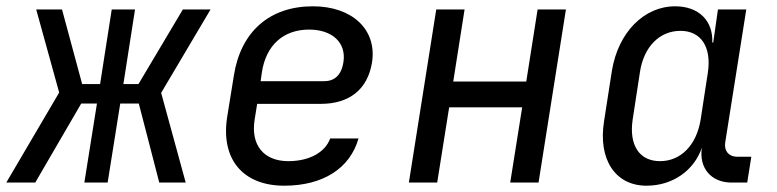

<svg xmlns="http://www.w3.org/2000/svg" viewBox="-49 -580 2469 610"><path d="M-29 0H63L209 -251H259L219 0H293L333 -251H392L457 0H541L463 -285L620 -550H532L391 -313H343L380 -550H306L269 -313H212L148 -550H66L139 -286Z M854 10C977 10 1063 -45 1090 -140H1000C984 -96 934 -68 867 -68C789 -68 747 -119 760 -200L768 -250H970C1060 -250 1119 -295 1133 -382C1149 -486 1070 -560 945 -560C808 -560 716 -480 694 -340L673 -210C651 -73 724 10 854 10ZM779 -322 783 -350C796 -437 852 -486 933 -486C1007 -486 1052 -444 1042 -382C1035 -339 1012 -322 980 -322Z M1250 0H1340L1378 -239H1610L1572 0H1662L1749 -550H1659L1623 -321H1391L1427 -550H1337Z M2005 10C2088 10 2156 -38 2181 -111C2171 -48 2209 0 2275 0H2325L2338 -82H2293C2267 -82 2251 -100 2255 -127L2322 -550H2232L2217 -445H2214C2217 -514 2171 -560 2096 -560C1997 -560 1915 -477 1895 -355L1870 -194C1851 -73 1906 10 2005 10ZM2048 -68C1982 -68 1949 -119 1961 -200L1984 -350C1996 -431 2046 -482 2113 -482C2178 -482 2212 -431 2200 -350L2177 -200C2164 -119 2114 -68 2048 -68Z"/></svg>

Font: JetBrains Mono
Style: Italic
Weight: 400
Italic angle: -9°
Monospace: yes
Designer: Philipp Nurullin, Konstantin Bulenkov
Foundry: JetBrains
Version: Version 2.305